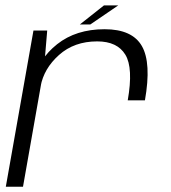

<svg xmlns="http://www.w3.org/2000/svg" viewBox="-20 -706 647 726"><path d="M463 -326.5H528Q553 -468 516.5 -531.8Q480 -595.5 375.5 -595.5Q267.5 -595.5 196 -538.8Q124.5 -482 111 -403.5L133.5 -379Q145.5 -446.5 203 -498Q260.5 -549.5 347.5 -549.5Q423.5 -549.5 454 -499.2Q484.5 -449 463 -326.5ZM2 0H67L147 -453.5L158.5 -590.5H106.5ZM282 -613.5H321.5L427 -685.5H373Z"/></svg>

Font: Anybody SemiExpanded Light
Style: Italic
Weight: 300
Width: 6
Italic angle: -10°
Version: Version 1.113;gftools[0.9.25]